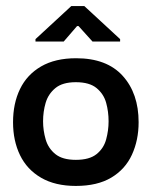

<svg xmlns="http://www.w3.org/2000/svg" viewBox="-20 -603 512 633"><path d="M230 10Q162 10 115.5 -17Q69 -44 46 -91.5Q23 -139 23 -200Q23 -262 46 -309.5Q69 -357 115.5 -384Q162 -411 231 -411Q332 -411 384.5 -353Q437 -295 437 -200Q437 -141 415 -93Q393 -45 347 -17.5Q301 10 230 10ZM230 -76Q275 -76 298.5 -95Q322 -114 330 -143.5Q338 -173 338 -203Q338 -235 330 -264Q322 -293 298.5 -312.5Q275 -332 230 -332Q186 -332 162.5 -312.5Q139 -293 130.5 -264Q122 -235 122 -203Q122 -173 130.5 -143.5Q139 -114 162.5 -95Q186 -76 230 -76ZM97 -466V-474L215 -583H258L376 -474V-466H285L239 -517H234L190 -466Z"/></svg>

Font: Darker Grotesque Light
Style: Bold
Weight: 700
Version: Version 1.000;gftools[0.9.28]